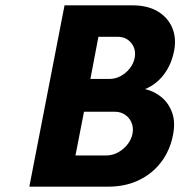

<svg xmlns="http://www.w3.org/2000/svg" viewBox="-20 -700 676 720"><path d="M90 0 222 -680H476Q534 -680 572 -657Q610 -634 626 -595.5Q642 -557 633 -510Q623 -458 594.5 -420.5Q566 -383 524 -366Q561 -357 587.5 -334Q614 -311 626 -276Q638 -241 629 -195Q618 -137 585 -93Q552 -49 501 -24.5Q450 0 385 0ZM263 -117H378Q412 -117 441 -141Q470 -165 477 -199Q481 -221 473.5 -239.5Q466 -258 449.5 -269.5Q433 -281 410 -281H295ZM319 -404H391Q413 -404 433 -415Q453 -426 467 -444Q481 -462 485 -483Q491 -516 472 -539Q453 -562 421 -562H349Z"/></svg>

Font: Teachers
Style: Italic
Weight: 400
Italic angle: -11°
Designer: Alfredo Marco Pradil, Chank Diesel
Version: Version 1.001